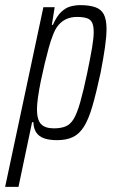

<svg xmlns="http://www.w3.org/2000/svg" viewBox="-59 -538 447 748"><path d="M-39 190 110 -510H154L143 -441H147Q162 -475 179.5 -491.5Q197 -508 216 -513Q235 -518 253 -518Q289 -518 312 -510Q335 -502 345.5 -482Q356 -462 356 -425Q356 -396 350 -354Q344 -312 333 -255Q316 -176 301 -124.5Q286 -73 268 -44.5Q250 -16 225 -4Q200 8 163 8Q133 8 113 1Q93 -6 82.5 -21.5Q72 -37 71 -62H66L13 190ZM151 -38Q178 -38 196.5 -45.5Q215 -53 228 -74.5Q241 -96 253.5 -139.5Q266 -183 281 -255Q293 -313 299.5 -351Q306 -389 306 -413Q306 -438 299.5 -450.5Q293 -463 278.5 -467.5Q264 -472 241 -472Q218 -472 200 -464Q182 -456 168.5 -440Q155 -424 146 -398Q139 -381 131 -352Q123 -323 115 -289.5Q107 -256 100 -222Q93 -188 89 -159Q85 -130 85 -112Q85 -72 100.5 -55Q116 -38 151 -38Z"/></svg>

Font: Saira ExtraCondensed Light
Style: Italic
Weight: 300
Width: 2
Italic angle: -12°
Designer: Hector Gatti with collaboration of the Omnibus-Type team
Foundry: Omnibus-Type
Version: Version 1.101